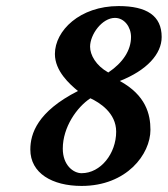

<svg xmlns="http://www.w3.org/2000/svg" viewBox="-20 -601 553 633"><path d="M375 -334C464 -369 513 -422.9 513 -479C513 -549 464 -581 371 -581C243.4 -581 161 -500 161 -423C161 -367 209 -324 237 -301C103 -233 80 -159.9 80 -108C80 -30 152 12 249 12C397.8 12 476 -92.6 476 -173C476 -224.2 461 -287 375 -334ZM249 -30C222 -30 187 -56 187 -111C187 -182.1 233.9 -248 278 -277C308 -263 363 -229 363 -167C363 -94.9 312 -30 249 -30ZM359 -542C390 -542 412 -512 412 -479C412 -435 384.7 -393.8 337 -362C296 -385 277 -420 277 -447C277 -487.5 316.5 -542 359 -542Z"/></svg>

Font: Linux Libertine O
Style: Bold Italic
Weight: 700
Italic angle: -11.5°
Designer: Philipp H. Poll
Foundry: Philipp H. Poll
Version: Version 4.1.0